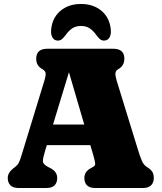

<svg xmlns="http://www.w3.org/2000/svg" viewBox="-20 -945 814 965"><path d="M267.5 -50Q267.5 -27 254.2 -13.5Q241 0 212 0H74.5Q46 0 32.5 -13.5Q19 -27 19 -50Q19 -77 47 -99L58 -107.5Q67.5 -115 73.5 -125Q79.5 -135 89.5 -168.5L203 -539.5Q211 -566 209.2 -577.8Q207.5 -589.5 191.5 -598.5Q162 -614.5 162 -650Q162 -700 218 -700H549Q605 -700 605 -650Q605 -614.5 574 -597Q561.5 -590 560.2 -577.5Q559 -565 566 -541L670 -203.5Q684 -157 693.2 -136.2Q702.5 -115.5 718.5 -105.5Q738 -93.5 745.5 -81.2Q753 -69 753 -50Q753 -27.5 739.5 -13.8Q726 0 697.5 0H459.5Q430.5 0 417.2 -13.5Q404 -27 404 -50Q404 -82.5 436 -99.5L450 -107.5Q459.5 -112.5 458.2 -124.8Q457 -137 448.5 -166.5L434 -215.5H215.5L207.5 -190Q196 -152 195.5 -136Q195 -120 220.5 -106.5L236 -98.5Q267.5 -81.5 267.5 -50ZM246.5 -319H403.5L326.5 -582ZM387 -814.5Q361.5 -814.5 343.8 -803Q326 -791.5 310 -769Q300 -755.5 291.2 -748.2Q282.5 -741 271 -741Q253 -741 244 -756Q235 -771 237 -795.5Q242.5 -855.5 283.5 -890.2Q324.5 -925 387 -925Q449.5 -925 490.5 -890.2Q531.5 -855.5 537 -795.5Q539 -771 529.8 -756Q520.5 -741 502.5 -741Q491.5 -741 482.5 -748.2Q473.5 -755.5 464 -769Q448 -791.5 430.2 -803Q412.5 -814.5 387 -814.5Z"/></svg>

Font: Fraunces 72pt S100 Black
Style: Regular
Weight: 900
Version: Version 1.000; ttfautohint (v1.8.3)